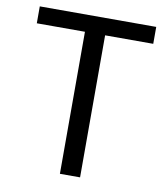

<svg xmlns="http://www.w3.org/2000/svg" viewBox="-82 -803 764 872"><g transform="rotate(10 299.5 -366.5)"><path d="M253 0H346V-655H568V-733H31V-655H253Z"/></g></svg>

Font: Noto Sans KR
Style: Regular
Weight: 400
Designer: Ryoko NISHIZUKA 西塚涼子 (kana, bopomofo & ideographs); Paul D. Hunt (Latin, Greek & Cyrillic); Sandoll Communications 산돌커뮤니
Foundry: Adobe
Version: Version 2.004;hotconv 1.0.118;makeotfexe 2.5.65603